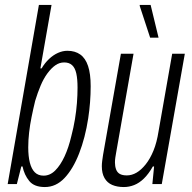

<svg xmlns="http://www.w3.org/2000/svg" viewBox="-20 -743 776 775"><path d="M161 12Q118 12 98 -12.5Q78 -37 71 -71H66L48 0H11L137 -723H188L143 -467H148Q161 -489 178 -505Q195 -521 214 -529.5Q233 -538 252 -538Q283 -538 304 -523Q325 -508 335.5 -476.5Q346 -445 346 -395Q346 -363 343.5 -330.5Q341 -298 336 -265Q324 -187 299.5 -124Q275 -61 240.5 -24.5Q206 12 161 12ZM156 -34Q182 -34 203 -55Q224 -76 240.5 -111.5Q257 -147 268 -194Q277 -228 282.5 -261.5Q288 -295 290.5 -327Q293 -359 293 -389Q293 -424 288 -446.5Q283 -469 271 -480Q259 -491 239 -491Q220 -491 203.5 -479.5Q187 -468 171.5 -447Q156 -426 144 -397.5Q132 -369 122 -336Q114 -303 107.5 -271Q101 -239 97.5 -208Q94 -177 94 -148Q94 -112 100.5 -86.5Q107 -61 120.5 -47.5Q134 -34 156 -34Z M480 12Q453 12 433 3.5Q413 -5 402 -24Q391 -43 391 -72Q391 -82 392.5 -93.5Q394 -105 396 -118L468 -526H519L449 -128Q447 -117 445.5 -107Q444 -97 444 -87Q444 -72 448.5 -59.5Q453 -47 463.5 -41Q474 -35 492 -35Q512 -35 531 -46Q550 -57 568 -79.5Q586 -102 599.5 -135Q613 -168 620 -213L675 -526H726L633 0H595L602 -71H597Q580 -41 561 -22.5Q542 -4 521.5 4Q501 12 480 12ZM586 -591 544 -719V-723H588L620 -591Z"/></svg>

Font: Archivo ExtraCondensed ExtraLight
Style: Italic
Weight: 250
Width: 2
Italic angle: -10°
Designer: Hector Gatti
Foundry: Omnibus-Type
Version: Version 2.001